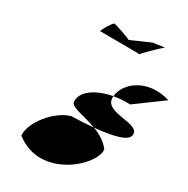

<svg xmlns="http://www.w3.org/2000/svg" viewBox="-117 -1075 1023 1042"><g transform="rotate(15 394.5 -553.5)"><path d="M68 -244C217 -45 507 -190 522 -288C506 -329 474 -362 437 -388C392 -396 347 -405 303 -416C207 -416 80 -322 68 -244ZM335 -902C335 -901 560 -842 572 -836C575 -842 686 -904 697 -907L626 -916L496 -896C493 -902 405 -962 398 -962C388 -962 334 -910 335 -902ZM296 -494C291 -464 370 -436 437 -388C552 -368 646 -365 653 -409C670 -474 478 -480 491 -564C492 -569 493 -575 495 -580C394 -588 306 -558 296 -494ZM495 -580C527 -577 561 -571 594 -560L789 -636C648 -723 521 -656 495 -580ZM572 -836C573 -836 572 -836 572 -836ZM697 -907H698Z"/></g></svg>

Font: Ampere
Style: ExtIta
Weight: 400
Version: Version 1